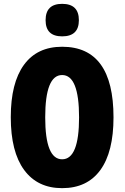

<svg xmlns="http://www.w3.org/2000/svg" viewBox="-20 -968 648 998"><path d="M217 -863Q217 -779 303 -779Q390 -779 390 -863Q390 -948 303 -948Q217 -948 217 -863ZM303 -725Q173 -725 104.5 -631Q36 -537 36 -359Q36 -179 105.5 -84.5Q175 10 303 10Q433 10 501.5 -84Q570 -178 570 -358Q570 -725 303 -725ZM303 -578Q391 -578 391 -358Q391 -140 303 -140Q215 -140 215 -358Q215 -578 303 -578Z"/></svg>

Font: Noto Sans Display Condensed Black
Style: Regular
Weight: 900
Width: 3
Designer: Monotype Design team
Foundry: Monotype Imaging Inc.
Version: 1.000